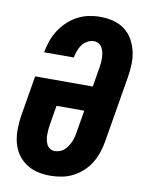

<svg xmlns="http://www.w3.org/2000/svg" viewBox="-85 -804 669 873"><g transform="rotate(10 250.0 -367.5)"><path d="M207 8Q176 8 147 1Q118 -6 94 -22.5Q70 -39 54 -63.5Q38 -88 31.5 -117Q25 -146 25.5 -177Q26 -208 31 -240L62 -425H328L343 -514Q345 -526 346 -538.5Q347 -551 346.5 -563Q346 -575 343.5 -586.5Q341 -598 335 -608Q329 -618 319 -623.5Q309 -629 297 -629Q282 -629 267 -620.5Q252 -612 243 -599Q234 -586 228.5 -570.5Q223 -555 220 -540H83V-541Q88 -567 97 -593Q106 -619 121 -642.5Q136 -666 157 -686Q178 -706 202.5 -719Q227 -732 253.5 -737.5Q280 -743 306 -743Q337 -743 366 -736Q395 -729 418.5 -712Q442 -695 456.5 -670Q471 -645 478 -616.5Q485 -588 484 -557Q483 -526 478 -495L427 -190Q423 -165 414.5 -139Q406 -113 392 -89.5Q378 -66 357 -46.5Q336 -27 311.5 -14.5Q287 -2 260 3Q233 8 207 8ZM208 -106Q219 -106 231 -110Q243 -114 252 -122.5Q261 -131 268 -141.5Q275 -152 280 -163.5Q285 -175 287.5 -186.5Q290 -198 292 -209L309 -310H181L166 -221Q164 -209 163 -197Q162 -185 162 -173Q162 -161 164.5 -149.5Q167 -138 171.5 -128.5Q176 -119 186 -112.5Q196 -106 208 -106Z"/></g></svg>

Font: Iosevka Term Curly Heavy
Style: Italic
Weight: 900
Italic angle: -9°
Designer: Belleve Invis
Foundry: Belleve Invis
Version: Version 32.3.0